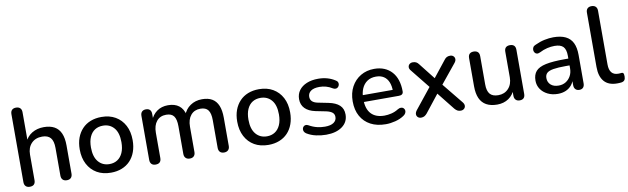

<svg xmlns="http://www.w3.org/2000/svg" viewBox="-44 -1210 5622 1718"><g transform="rotate(-10 2767.5 -351.5)"><path d="M121 7Q97 7 84 -6.5Q71 -20 71 -44V-661Q71 -686 84 -699Q97 -712 121 -712Q145 -712 158.5 -699Q172 -686 172 -661V-384H158Q180 -440 227 -468.5Q274 -497 335 -497Q393 -497 431.5 -475.5Q470 -454 489 -410.5Q508 -367 508 -301V-44Q508 -20 495 -6.5Q482 7 458 7Q433 7 420 -6.5Q407 -20 407 -44V-295Q407 -358 382.5 -387Q358 -416 306 -416Q245 -416 208.5 -378Q172 -340 172 -276V-44Q172 7 121 7Z M859 9Q785 9 731.5 -22Q678 -53 648 -110Q618 -167 618 -244Q618 -303 635 -349Q652 -395 683.5 -428.5Q715 -462 759.5 -479.5Q804 -497 859 -497Q932 -497 985.5 -466Q1039 -435 1069 -378.5Q1099 -322 1099 -244Q1099 -186 1082 -139Q1065 -92 1033.5 -59Q1002 -26 957.5 -8.5Q913 9 859 9ZM859 -69Q900 -69 931 -89Q962 -109 979.5 -148Q997 -187 997 -244Q997 -330 959 -374Q921 -418 859 -418Q817 -418 786 -398.5Q755 -379 737.5 -340Q720 -301 720 -244Q720 -159 758 -114Q796 -69 859 -69Z M1264 7Q1240 7 1227 -6.5Q1214 -20 1214 -44V-444Q1214 -469 1227 -482Q1240 -495 1263 -495Q1287 -495 1299.5 -482Q1312 -469 1312 -444V-362L1301 -384Q1321 -437 1363 -467Q1405 -497 1464 -497Q1525 -497 1563 -468Q1601 -439 1615 -379H1601Q1620 -434 1666 -465.5Q1712 -497 1773 -497Q1829 -497 1865 -475.5Q1901 -454 1919 -410.5Q1937 -367 1937 -301V-44Q1937 -20 1923.5 -6.5Q1910 7 1886 7Q1862 7 1849 -6.5Q1836 -20 1836 -44V-296Q1836 -358 1814.5 -387Q1793 -416 1744 -416Q1689 -416 1657 -378Q1625 -340 1625 -273V-44Q1625 -20 1612 -6.5Q1599 7 1575 7Q1551 7 1537.5 -6.5Q1524 -20 1524 -44V-296Q1524 -358 1503 -387Q1482 -416 1433 -416Q1378 -416 1346.5 -378Q1315 -340 1315 -273V-44Q1315 7 1264 7Z M2290 9Q2216 9 2162.5 -22Q2109 -53 2079 -110Q2049 -167 2049 -244Q2049 -303 2066 -349Q2083 -395 2114.5 -428.5Q2146 -462 2190.5 -479.5Q2235 -497 2290 -497Q2363 -497 2416.5 -466Q2470 -435 2500 -378.5Q2530 -322 2530 -244Q2530 -186 2513 -139Q2496 -92 2464.5 -59Q2433 -26 2388.5 -8.5Q2344 9 2290 9ZM2290 -69Q2331 -69 2362 -89Q2393 -109 2410.5 -148Q2428 -187 2428 -244Q2428 -330 2390 -374Q2352 -418 2290 -418Q2248 -418 2217 -398.5Q2186 -379 2168.5 -340Q2151 -301 2151 -244Q2151 -159 2189 -114Q2227 -69 2290 -69Z M2814 9Q2770 9 2723.5 -1Q2677 -11 2638 -35Q2625 -44 2620 -55Q2615 -66 2616.5 -77.5Q2618 -89 2625.5 -97.5Q2633 -106 2644.5 -108Q2656 -110 2669 -103Q2708 -81 2744 -72.5Q2780 -64 2815 -64Q2868 -64 2895 -83Q2922 -102 2922 -134Q2922 -160 2904 -174.5Q2886 -189 2850 -197L2755 -216Q2693 -229 2661 -262Q2629 -295 2629 -346Q2629 -392 2654 -426Q2679 -460 2724 -478.5Q2769 -497 2828 -497Q2872 -497 2911 -486Q2950 -475 2983 -453Q2996 -446 3000 -434.5Q3004 -423 3001.5 -412Q2999 -401 2991 -392.5Q2983 -384 2971.5 -382.5Q2960 -381 2946 -388Q2916 -407 2886.5 -415Q2857 -423 2828 -423Q2775 -423 2748.5 -403.5Q2722 -384 2722 -351Q2722 -326 2738 -310Q2754 -294 2788 -287L2883 -268Q2948 -255 2981.5 -224Q3015 -193 3015 -140Q3015 -71 2960 -31Q2905 9 2814 9Z M3356 9Q3276 9 3218.5 -21.5Q3161 -52 3129.5 -108.5Q3098 -165 3098 -243Q3098 -319 3129 -376Q3160 -433 3214 -465Q3268 -497 3337 -497Q3388 -497 3428 -480.5Q3468 -464 3496.5 -432.5Q3525 -401 3539.5 -356Q3554 -311 3554 -255Q3554 -238 3544 -229.5Q3534 -221 3514 -221H3178V-283H3486L3469 -269Q3469 -319 3454.5 -354Q3440 -389 3411.5 -407.5Q3383 -426 3341 -426Q3294 -426 3261.5 -404Q3229 -382 3212 -343Q3195 -304 3195 -252V-246Q3195 -158 3236.5 -113.5Q3278 -69 3357 -69Q3387 -69 3420.5 -77Q3454 -85 3484 -104Q3501 -114 3514.5 -113Q3528 -112 3536.5 -104Q3545 -96 3547 -84Q3549 -72 3543 -59.5Q3537 -47 3522 -37Q3488 -14 3443 -2.5Q3398 9 3356 9Z M3677 6Q3659 6 3647.5 -4.5Q3636 -15 3635.5 -31Q3635 -47 3649 -66L3818 -277V-227L3660 -424Q3644 -442 3645 -458.5Q3646 -475 3658 -485Q3670 -495 3687 -495Q3706 -495 3718.5 -488.5Q3731 -482 3742 -467L3875 -298H3839L3973 -467Q3984 -482 3996.5 -488.5Q4009 -495 4027 -495Q4045 -495 4056.5 -484.5Q4068 -474 4068.5 -457.5Q4069 -441 4054 -423L3896 -229V-274L4065 -66Q4080 -48 4079.5 -31.5Q4079 -15 4067 -4.5Q4055 6 4037 6Q4019 6 4006.5 -1Q3994 -8 3982 -22L3839 -202H3873L3731 -22Q3720 -9 3707.5 -1.5Q3695 6 3677 6Z M4368 9Q4309 9 4269.5 -13Q4230 -35 4210.5 -78.5Q4191 -122 4191 -188V-444Q4191 -470 4204 -482.5Q4217 -495 4241 -495Q4265 -495 4278.5 -482.5Q4292 -470 4292 -444V-187Q4292 -128 4316 -100Q4340 -72 4392 -72Q4449 -72 4484.5 -110.5Q4520 -149 4520 -212V-444Q4520 -470 4533 -482.5Q4546 -495 4571 -495Q4595 -495 4608 -482.5Q4621 -470 4621 -444V-44Q4621 7 4572 7Q4549 7 4536 -6.5Q4523 -20 4523 -44V-129L4536 -107Q4516 -51 4472 -21Q4428 9 4368 9Z M4919 9Q4868 9 4827.5 -11Q4787 -31 4764 -65Q4741 -99 4741 -142Q4741 -196 4768.5 -227.5Q4796 -259 4859.5 -272.5Q4923 -286 5031 -286H5078V-224H5032Q4960 -224 4918 -217Q4876 -210 4858.5 -193.5Q4841 -177 4841 -148Q4841 -110 4867 -86.5Q4893 -63 4939 -63Q4976 -63 5004 -80.5Q5032 -98 5048.5 -128Q5065 -158 5065 -197V-312Q5065 -369 5041 -394Q5017 -419 4962 -419Q4930 -419 4895.5 -411Q4861 -403 4824 -384Q4807 -376 4795 -379Q4783 -382 4776 -392.5Q4769 -403 4768.5 -415.5Q4768 -428 4774.5 -440Q4781 -452 4797 -458Q4841 -479 4884 -488Q4927 -497 4965 -497Q5032 -497 5075.5 -476Q5119 -455 5140 -412Q5161 -369 5161 -301V-44Q5161 -20 5149 -6.5Q5137 7 5114 7Q5092 7 5079 -6.5Q5066 -20 5066 -44V-109H5075Q5067 -72 5045.5 -45.5Q5024 -19 4992 -5Q4960 9 4919 9Z M5457 9Q5379 9 5339.5 -36.5Q5300 -82 5300 -168V-661Q5300 -686 5313 -699Q5326 -712 5350 -712Q5374 -712 5387.5 -699Q5401 -686 5401 -661V-174Q5401 -124 5421.5 -99.5Q5442 -75 5481 -75Q5490 -75 5497 -75.5Q5504 -76 5511 -77Q5523 -78 5528 -70.5Q5533 -63 5533 -40Q5533 -19 5524 -7.5Q5515 4 5495 7Q5486 8 5476 8.5Q5466 9 5457 9Z"/></g></svg>

Font: Nunito ExtraLight SemiBold
Style: Regular
Weight: 600
Version: Version 3.602